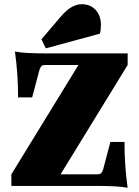

<svg xmlns="http://www.w3.org/2000/svg" viewBox="-20 -884 661 913"><path d="M198 -654 177 -697 269 -805Q319 -864 368 -864Q410 -864 435 -836.5Q460 -809 460 -765Q460 -742 455 -724ZM587 9Q546 0 432 0H34V-55L353 -575H195Q183 -575 178 -570.5Q173 -566 168 -553L133 -421H66Q66 -534 51 -639Q92 -630 206 -630H587V-575L268 -55H443Q455 -55 460 -59.5Q465 -64 470 -77L505 -209H572Q572 -96 587 9Z"/></svg>

Font: Arapey Black
Style: Regular
Weight: 900
Designer: Eduardo Rodriguez Tunni
Foundry: Eduardo Rodriguez Tunni
Version: Version 4.000